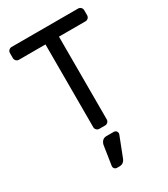

<svg xmlns="http://www.w3.org/2000/svg" viewBox="-229 -805 1027 1171"><g transform="rotate(-30 284.5 -220.0)"><path d="M280 60H332Q341 60 347.5 66.5Q354 73 354 82Q354 86 353 89L299 228Q287 260 256 260H238Q229 260 222.5 253.5Q216 247 216 238V236L237 99Q240 83 250.5 71.5Q261 60 280 60ZM546 -673V-637Q546 -626 538 -618Q530 -610 519 -610H332V-27Q332 -16 324 -8Q316 0 305 0H264Q253 0 245 -8Q237 -16 237 -27V-610H50Q39 -610 31 -618Q23 -626 23 -637V-673Q23 -684 31 -692Q39 -700 50 -700H519Q530 -700 538 -692Q546 -684 546 -673Z"/></g></svg>

Font: Contemporary
Style: Regular
Weight: 400
Designer: Victor Tran
Foundry: Victor Tran
Version: Version 1.100